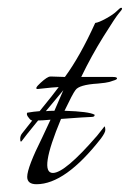

<svg xmlns="http://www.w3.org/2000/svg" viewBox="-20 -471 334 494"><path d="M116 -274 147 -273Q186 -326 225 -412Q234 -413 253 -423.5Q272 -434 280.5 -442.5Q289 -451 291.5 -451Q294 -451 294 -448.5Q294 -446 286 -437Q278 -428 246.5 -377.5Q215 -327 189 -273H270Q280 -273 281 -270Q282 -267 274.5 -264.5Q267 -262 260.5 -260Q254 -258 232 -256Q183 -253 174 -239Q167 -230 146 -186Q209 -184 223 -176Q224 -176 223 -173Q222 -170 213 -170Q204 -170 137 -165Q79 -26 116 -26Q147 -26 230 -122L249 -146Q251 -143 251 -136.5Q251 -130 240 -115Q148 3 74 3Q50 3 50 -16Q50 -40 89 -118L110 -163Q88 -161 78 -161Q42 -117 37 -109.5Q32 -102 32 -114Q32 -122 37 -128L63 -161Q59 -161 54 -168Q47 -176 50 -181Q67 -184 82 -185Q118 -229 131 -247Q122 -247 77 -242Q67 -242 84.5 -258Q102 -274 109 -274ZM143 -239 98 -185Q106 -186 120 -186Z"/></svg>

Font: Italianno
Style: Regular
Weight: 400
Designer: Robert E. Leuschke
Foundry: Robert E. Leuschke
Version: Version 1.003